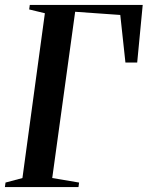

<svg xmlns="http://www.w3.org/2000/svg" viewBox="-29 -763 602 783"><path d="M-9 0 -6.5 -18.5 62.5 -37 154 -709 90 -724.5 92.5 -743H553L530.5 -508H482.5L461.5 -702L277.5 -715L184 -37L293.5 -18.5L291 0Z"/></svg>

Font: Merriweather 144pt Medium
Style: Italic
Weight: 500
Italic angle: -7.8°
Version: Version 2.101